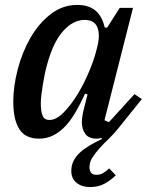

<svg xmlns="http://www.w3.org/2000/svg" viewBox="-20 -552 604 781"><path d="M346 209Q314 209 292 192Q270 175 270 143Q270 120 280 101Q290 82 307.5 66.5Q325 51 347.5 38Q370 25 395 13L393 9Q381 12 374 12Q340 12 326.5 -8Q313 -28 313 -54Q313 -67 315.5 -82Q318 -97 321 -108L336 -168L326 -171Q308 -132 289 -98.5Q270 -65 247.5 -40.5Q225 -16 198 -2Q171 12 139 12Q83 12 58.5 -27Q34 -66 34 -138Q34 -200 52 -269.5Q70 -339 103.5 -397.5Q137 -456 185.5 -494Q234 -532 295 -532Q339 -532 367 -510Q395 -488 406 -440H416L467 -520H521L405 -63L423 -55L527 -169L557 -149L458 -26Q441 -5 421 14Q401 33 384 52Q367 71 355.5 89.5Q344 108 344 128Q344 159 372 159Q388 159 399.5 152Q411 145 424 133L451 161Q431 181 405.5 195Q380 209 346 209ZM181 -64Q209 -64 239 -94.5Q269 -125 295.5 -168.5Q322 -212 342 -260Q362 -308 371 -343L376 -363Q388 -411 376 -441Q364 -471 324 -471Q278 -471 237.5 -426.5Q197 -382 172 -291Q167 -274 162.5 -252.5Q158 -231 154.5 -209Q151 -187 148.5 -167Q146 -147 146 -132Q146 -100 153 -82Q160 -64 181 -64Z"/></svg>

Font: IBM Plex Serif Medm
Style: Italic
Weight: 500
Italic angle: -14°
Designer: Mike Abbink, Paul van der Laan, Pieter van Rosmalen
Foundry: Bold Monday
Version: Version 3.001